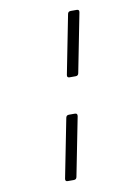

<svg xmlns="http://www.w3.org/2000/svg" viewBox="-90 -741 677 931"><g transform="rotate(-10 249.0 -276.0)"><path d="M309 -668Q311 -681 324 -681H354Q367 -681 365 -668L308 -378Q306 -365 293 -365H263Q250 -365 252 -378ZM213 -173Q215 -187 228 -187H258Q271 -187 269 -173L212 116Q210 129 197 129H167Q154 129 156 116Z"/></g></svg>

Font: Young Serif Light
Style: Italic
Weight: 300
Italic angle: -10.979°
Designer: Bastien Sozeau
Foundry: NBR — Bastien Sozeau
Version: Version 5.001